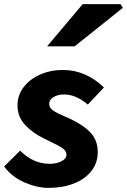

<svg xmlns="http://www.w3.org/2000/svg" viewBox="-32 -900 617 933"><path d="M-12 -91 66 -168Q129 -104 209 -104Q243 -104 267 -116.5Q291 -129 291 -148Q291 -166 273 -179Q255 -192 206 -215L180 -228Q126 -254 89.5 -293.5Q53 -333 53 -388Q53 -437 82.5 -476Q112 -515 162.5 -537.5Q213 -560 274 -560Q385 -560 473 -475L395 -392Q336 -441 280 -441Q248 -441 227.5 -428Q207 -415 207 -396Q207 -376 226 -363Q245 -350 285 -333L308 -323Q371 -294 407 -256.5Q443 -219 443 -160Q443 -109 412.5 -69.5Q382 -30 327.5 -8.5Q273 13 204 13Q148 13 87 -13.5Q26 -40 -12 -91ZM370 -880H554L565 -862L331 -675H197Z"/></svg>

Font: Nebula Sans Bold
Style: Regular
Weight: 700
Italic angle: -9°
Designer: Paul D. Hunt for Adobe (as Source Sans)
Foundry: Nebula Entertainment & Broadcasting LLC
Version: Version 1.010